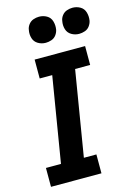

<svg xmlns="http://www.w3.org/2000/svg" viewBox="-142 -1039 768 1110"><g transform="rotate(-15 242.5 -484.0)"><path d="M20 0H322V-113H247L331 -622H421V-735H119V-622H194L110 -113H20ZM407 -812Q424 -812 441.5 -818Q459 -824 470 -839Q481 -854 484 -871Q488 -896 481 -920Q474 -944 453 -956Q432 -968 407 -968Q390 -968 373 -962Q356 -956 344.5 -941Q333 -926 331 -909Q326 -884 333 -860.5Q340 -837 361 -824.5Q382 -812 407 -812ZM207 -812Q224 -812 241.5 -818Q259 -824 270 -839Q281 -854 284 -871Q288 -896 281 -920Q274 -944 253 -956Q232 -968 207 -968Q190 -968 173 -962Q156 -956 144.5 -941Q133 -926 131 -909Q126 -884 133 -860.5Q140 -837 161 -824.5Q182 -812 207 -812Z"/></g></svg>

Font: Iosevka Sparkle Extrabold
Style: Italic
Weight: 800
Italic angle: -9°
Designer: Belleve Invis
Foundry: Belleve Invis
Version: Version 4.5.0; ttfautohint (v1.8.3)